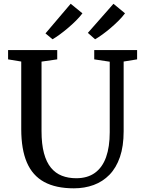

<svg xmlns="http://www.w3.org/2000/svg" viewBox="-20 -1015 780 1043"><path d="M381.3 8Q283.2 8 219.9 -26.6Q156.6 -61.2 126 -132.4Q95.4 -203.7 95.4 -313.6V-680.7L23.9 -692.5V-743H290.9V-692.5L205.6 -680.3V-303.2Q205.6 -232.1 218.8 -183Q232 -133.9 256.8 -103.8Q281.6 -73.8 316.3 -60.3Q351 -46.8 394 -46.8Q455.4 -46.8 495.8 -76.1Q536.2 -105.4 556.2 -161.2Q576.1 -217.1 576.1 -296.8V-679.8L491.9 -692.5V-743H724.8V-692.5L651.7 -680.7V-302.3Q651.7 -220.8 631.6 -162.2Q611.5 -103.5 574.8 -65.8Q538.1 -28.2 488.8 -10.1Q439.5 8 381.3 8ZM364 -994.6 427.8 -942.6Q413.2 -923.1 392.8 -902.8Q372.3 -882.4 349.5 -863.1Q326.8 -843.8 305 -827.9Q283.3 -812.1 266 -801.9H265.1L227.1 -833.5ZM596.4 -994.4 659.1 -942.7Q644.7 -923.3 624.3 -902.8Q603.9 -882.4 581.1 -863Q558.4 -843.6 536.5 -827.8Q514.6 -811.9 497.2 -801.9H496.2L457.3 -836.4Z"/></svg>

Font: Merriweather 7pt Light
Style: Regular
Weight: 300
Designer: Eben Sorkin
Foundry: Eben Sorkin
Version: Version 2.200;gftools[0.9.31]